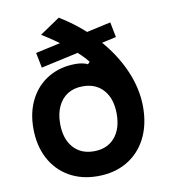

<svg xmlns="http://www.w3.org/2000/svg" viewBox="-97 -973 943 1074"><g transform="rotate(-10 375.0 -436.5)"><path d="M62.3 -306.6Q62.3 -400.2 99.6 -471.5Q136.9 -542.8 203.9 -582Q270.9 -621.1 357.8 -621.1Q377.2 -621.1 395.6 -617.5Q414 -613.8 425.7 -607.4L437.1 -619.7Q406.3 -660.2 341.3 -713Q276.3 -765.7 195.8 -815.3L309.7 -892.4Q424.6 -822.4 510 -728.2Q595.5 -634.1 641.6 -528.8Q687.7 -423.5 687.7 -319.3Q687.7 -217.6 648.8 -141.3Q609.8 -65 538.3 -23.2Q466.9 18.6 371.6 18.6Q279.3 18.6 209.3 -21.9Q139.2 -62.3 100.7 -136.1Q62.3 -209.9 62.3 -306.6ZM375 -122.2Q449.8 -122.2 492.8 -171.6Q535.7 -221.1 535.7 -306.6Q535.7 -392.1 492.8 -441.5Q449.8 -491 375 -491Q325.2 -491 289.3 -468.8Q253.4 -446.5 233.9 -404.8Q214.3 -363 214.3 -306.6Q214.3 -221.1 257.2 -171.6Q300.2 -122.2 375 -122.2ZM589 -816.3 606 -730.1 168.1 -633.7 151 -719.9Z"/></g></svg>

Font: Martian Mono VF sWd Rg
Style: Regular
Weight: 400
Width: 6
Monospace: yes
Designer: Roman Shamin
Foundry: Evil Martians
Version: Version 1.100